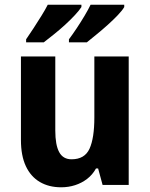

<svg xmlns="http://www.w3.org/2000/svg" viewBox="-20 -786 638 816"><path d="M527 -546V0H416L397 -70H388Q373 -43 350 -25.5Q327 -8 299 1Q271 10 240 10Q188 10 149.5 -12.5Q111 -35 90 -79.5Q69 -124 69 -191V-546H215V-231Q215 -170 231.5 -139.5Q248 -109 284 -109Q340 -109 360.5 -154Q381 -199 381 -287V-546ZM508 -756Q500 -742 481 -722Q462 -702 437.5 -680Q413 -658 389.5 -639Q366 -620 349 -606H273V-619Q288 -639 306 -666Q324 -693 340 -720Q356 -747 365 -766H508ZM326 -756Q317 -742 298.5 -722Q280 -702 256.5 -680.5Q233 -659 208.5 -639.5Q184 -620 166 -606H91V-619Q105 -639 122.5 -666Q140 -693 156.5 -719.5Q173 -746 183 -766H326Z"/></svg>

Font: Noto Sans Bengali SemiCondensed
Style: Bold
Weight: 700
Width: 4
Designer: Jelle Bosma - Monotype Design Team
Foundry: Monotype Imaging Inc.
Version: Version 2.003